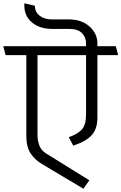

<svg xmlns="http://www.w3.org/2000/svg" viewBox="-31 -961 738 1167"><path d="M284 -843H387Q465 -843 513 -800Q561 -757 561 -697V-680H673L687 -626H561V-245Q561 -178 526.5 -139.5Q492 -101 414 -76L387 -127Q443 -147 467.5 -175Q492 -203 492 -268V-626H197V-139Q197 -109 207.5 -78.5Q218 -48 248 -29L512 135L476 186L224 36Q180 10 154.5 -29.5Q129 -69 129 -135V-626H3L-11 -680H492V-697Q492 -735 467 -760Q442 -785 393 -785H289Q211 -785 164 -824Q117 -863 117 -926V-941L181 -926Q181 -888 210 -865.5Q239 -843 284 -843Z"/></svg>

Font: Palanquin Light
Style: Regular
Weight: 300
Designer: Pria Ravichandran
Version: Version 1.0.4